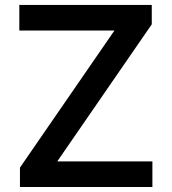

<svg xmlns="http://www.w3.org/2000/svg" viewBox="-20 -747 686 767"><path d="M59.7 0H588.8V-102.3H208.8L586.3 -649.9V-727.3H57.2V-625H437.1L59.7 -77.4Z"/></svg>

Font: Magic Ui Pro Semi Bold
Style: Regular
Weight: 600
Designer: Stefan Endress, Andreas Faust
Version: Version 1.000;FEAKit 1.0